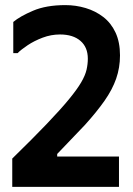

<svg xmlns="http://www.w3.org/2000/svg" viewBox="-20 -732 520 752"><path d="M450 -515Q450 -567 432.5 -604.5Q415 -642 384.5 -665.5Q354 -689 315.5 -700.5Q277 -712 236 -712Q161 -712 109.5 -690Q58 -668 32 -646V-524H49Q63 -538 88.5 -555Q114 -572 147 -584.5Q180 -597 215 -597Q266 -597 295 -572Q324 -547 324 -502Q324 -481 319 -459Q314 -437 298 -409.5Q282 -382 249.5 -342.5Q217 -303 163 -246.5Q109 -190 28 -111V0H446V-119H204V-129L313 -243Q359 -294 389.5 -337.5Q420 -381 435 -424Q450 -467 450 -515Z"/></svg>

Font: Phudu Light Medium
Style: Regular
Weight: 500
Version: Version 1.005;gftools[0.9.23]